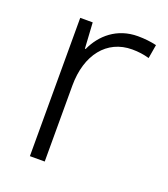

<svg xmlns="http://www.w3.org/2000/svg" viewBox="-106 -618 607 694"><g transform="rotate(20 197.0 -270.5)"><path d="M307 -541C227 -541 172 -493 145 -433H142L136 -532H88V0H145V-292C145 -411 207 -489 304 -489C328 -489 349 -486 370 -480L379 -533C358 -538 333 -541 307 -541Z"/></g></svg>

Font: Noto Sans Khmer UI Light
Style: Regular
Weight: 300
Designer: Danh Hong and the Monotype Design Team
Foundry: Monotype Imaging Inc.
Version: Version 2.002